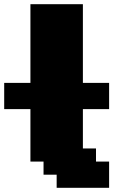

<svg xmlns="http://www.w3.org/2000/svg" viewBox="-20 -895 665 915"><path d="M250 0H500V-125H437.5V-187.5H375V-375H500V-500H375V-875H125V-500H0V-375H125V-125H187.5V-62.5H250Z"/></svg>

Font: Faithful 32x
Style: Bold
Weight: 400
Foundry: Faithful Resource Pack
Version: Version 1.0; January 27, 2023